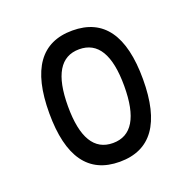

<svg xmlns="http://www.w3.org/2000/svg" viewBox="-103 -650 752 752"><g transform="rotate(-20 273.5 -273.5)"><path d="M78.1 -273.4Q78.1 -546.9 273.4 -546.9Q468.8 -546.9 468.8 -273.4Q468.8 0 273.4 0Q78.1 0 78.1 -273.4ZM156.2 -273.4Q156.2 -78.1 273.4 -78.1Q390.6 -78.1 390.6 -273.4Q390.6 -468.8 273.4 -468.8Q156.2 -468.8 156.2 -273.4Z"/></g></svg>

Font: Luculent
Style: Regular
Weight: 400
Monospace: yes
Designer: Andrew Kensler
Version: Version 1.0.0-845fa02f9341